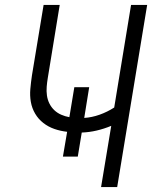

<svg xmlns="http://www.w3.org/2000/svg" viewBox="-20 -755 640 775"><path d="M388 0 429 -247Q400 -235 370 -228Q340 -221 310 -220L294 -123H234L251 -223Q224 -226 199.5 -234.5Q175 -243 155 -258.5Q135 -274 122 -296Q109 -318 104.5 -343.5Q100 -369 102.5 -396.5Q105 -424 109 -451L156 -735H221L173 -441Q170 -423 168.5 -405Q167 -387 169.5 -369.5Q172 -352 179.5 -337Q187 -322 199 -310.5Q211 -299 227 -292Q243 -285 260 -282L280 -403H340L320 -279Q351 -281 382 -292Q413 -303 441 -321L509 -735H574L453 0Z"/></svg>

Font: Iosevka Light Extended
Style: Italic
Weight: 300
Width: 7
Italic angle: -9°
Monospace: yes
Designer: Belleve Invis
Foundry: Belleve Invis
Version: Version 32.5.0; ttfautohint (v1.8.4)